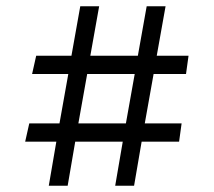

<svg xmlns="http://www.w3.org/2000/svg" viewBox="-20 -630 679 610"><path d="M346 -40 370 -180H219L195 -40H135L159 -180H60L73 -238H169L197 -395H82L95 -453H207L235 -610H295L267 -453H418L446 -610H506L478 -453H579L571 -395H468L440 -238H557L549 -180H430L406 -40ZM257 -395 229 -238H380L408 -395Z"/></svg>

Font: Cherry Swash
Style: Regular
Weight: 400
Designer: Kasatkina Nataliya
Foundry: Nataliya Kasatkina
Version: Version 1.001